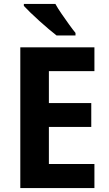

<svg xmlns="http://www.w3.org/2000/svg" viewBox="-20 -1020 554 974"><path d="M459 -66H83V-780H459V-659H228V-497H443V-376H228V-188H459ZM261 -1000Q273 -978 292 -950.5Q311 -923 330 -896.5Q349 -870 363 -853V-840H267Q250 -853 227 -872.5Q204 -892 179.5 -914Q155 -936 134.5 -956Q114 -976 101 -990V-1000Z"/></svg>

Font: Noto Sans Malayalam UI SemiCondensed
Style: Bold
Weight: 700
Width: 4
Designer: Jelle Bosma - Monotype Design Team
Foundry: Monotype Imaging Inc.
Version: Version 2.104; ttfautohint (v1.8.4.7-5d5b)